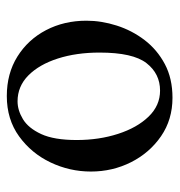

<svg xmlns="http://www.w3.org/2000/svg" viewBox="-2 -498 515 550"><g transform="rotate(-90 255.0 -222.5)"><path d="M471.2 -231.9Q471.2 -189 457.3 -145.3Q443.4 -101.6 415.8 -65.4Q388.2 -29.3 346.9 -7.3Q305.7 14.6 250.5 14.6Q188 14.6 140.4 -18.1Q92.8 -50.8 65.9 -104Q39.1 -157.2 39.1 -219.2Q39.1 -279.8 65.2 -334.7Q91.3 -389.6 139.9 -424.8Q188.5 -460 255.4 -460Q319.8 -460 368.4 -429.7Q417 -399.4 444.1 -347.7Q471.2 -295.9 471.2 -231.9ZM379.9 -194.3Q379.9 -260.7 362.8 -314Q345.7 -367.2 314.5 -398.2Q283.2 -429.2 240.2 -429.2Q214.8 -429.2 189.2 -413.8Q163.6 -398.4 146.5 -361.6Q129.4 -324.7 129.4 -259.8Q129.4 -195.8 147 -141.4Q164.6 -86.9 196.3 -54Q228 -21 271 -21Q319.3 -21 349.6 -59.8Q379.9 -98.6 379.9 -194.3Z"/></g></svg>

Font: BabelStone Englisc
Style: Regular
Weight: 400
Designer: Andrew West
Foundry: BabelStone
Version: Version 1.000 June 24, 2023